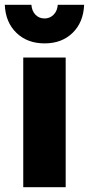

<svg xmlns="http://www.w3.org/2000/svg" viewBox="-29 -781 371 801"><path d="M102 -761Q104 -735 119 -719.5Q134 -704 157 -704Q179 -704 194.5 -719.5Q210 -735 212 -761H322Q319 -688 274 -644Q229 -600 157 -600Q85 -600 39.5 -644Q-6 -688 -9 -761ZM68 -541H245V0H68Z"/></svg>

Font: Montserrat arm
Style: Bold
Weight: 700
Designer: Julieta Ulanovsky
Foundry: Julieta Ulanovsky
Version: Version 6.000;PS 006.000;hotconv 1.0.88;makeotf.lib2.5.64775